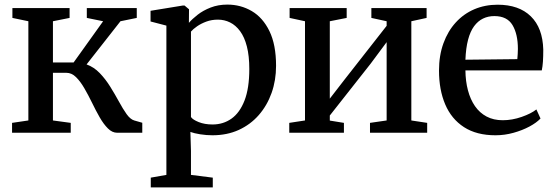

<svg xmlns="http://www.w3.org/2000/svg" viewBox="-20 -578 2414 836"><path d="M32.5 0V-43L103.5 -53.5V-485.5L34 -500V-543H283V-500L210.5 -485.5V-306H300.5L429 -485.5L358 -500V-543H575.5V-500L504.5 -485.5L357 -297.5Q389 -286 414.2 -259.8Q439.5 -233.5 460 -200.5Q480.5 -167.5 497.8 -135.8Q515 -104 531.2 -81.2Q547.5 -58.5 564.5 -53.5L599.5 -43.5V0H490Q468.5 0 449.8 -18.8Q431 -37.5 414 -67.2Q397 -97 380.8 -130.5Q364.5 -164 347.2 -193.8Q330 -223.5 311 -242.2Q292 -261 269 -261H210.5V-53.5L288 -43V0Z M636.5 238V195.5L704.5 183.5V-466.5L635.5 -484.5V-531L776.5 -554H783.5L803 -537.5L802.5 -478.5Q817 -495.5 840.8 -514Q864.5 -532.5 897.2 -545.2Q930 -558 970 -558Q1028 -558 1076.2 -529.8Q1124.5 -501.5 1153.2 -442.5Q1182 -383.5 1182 -291.5Q1182 -228 1162.5 -173.2Q1143 -118.5 1106.8 -77Q1070.5 -35.5 1019.5 -12.2Q968.5 11 905 11Q879 11 852 6.8Q825 2.5 809 -3.5L811.5 79V183.5L906.5 195.5V238ZM905.5 -36Q952 -36 988 -61.5Q1024 -87 1044.8 -140.5Q1065.5 -194 1065.5 -277.5Q1065.5 -334.5 1055 -375.5Q1044.5 -416.5 1025.5 -442.2Q1006.5 -468 981.8 -480.2Q957 -492.5 929 -492.5Q901.5 -492.5 878.5 -484Q855.5 -475.5 838.2 -463.5Q821 -451.5 811.5 -440.5V-68.5Q819 -57 845 -46.5Q871 -36 905.5 -36Z M1239.5 0V-43L1308 -53.5V-485.5L1241 -500V-543H1489.5V-500L1416 -485.5V-148.5L1481 -232.5L1663.5 -465.5V-485.5L1597 -500V-543H1837.5V-500L1771 -485.5V-53.5L1840 -43V0H1591V-43L1663.5 -53.5V-394.5L1594 -301L1416 -75V-53L1477.5 -43V0Z M2137.5 11Q2055 11 2000.2 -24.5Q1945.5 -60 1918.5 -123.5Q1891.5 -187 1891.5 -270.5Q1891.5 -336.5 1910.8 -389.5Q1930 -442.5 1964.5 -480.2Q1999 -518 2045.5 -537.8Q2092 -557.5 2146.5 -557.5Q2239.5 -557.5 2291.2 -507Q2343 -456.5 2345.5 -362Q2345.5 -331.5 2344 -309.8Q2342.5 -288 2339 -271.5H2006.5Q2007 -224.5 2017.5 -184.8Q2028 -145 2048.2 -115.8Q2068.5 -86.5 2098.8 -70.5Q2129 -54.5 2169 -54.5Q2210 -54.5 2251.5 -69Q2293 -83.5 2315.5 -101.5L2333.5 -62Q2316 -43.5 2285.2 -27Q2254.5 -10.5 2216 0.2Q2177.5 11 2137.5 11ZM2006.5 -318 2232.5 -320.5Q2233.5 -330.5 2234.2 -342.8Q2235 -355 2235 -365Q2235 -429.5 2211.5 -468.8Q2188 -508 2132.5 -508Q2105.5 -508 2083.2 -497.2Q2061 -486.5 2044.2 -463.8Q2027.5 -441 2018 -404.8Q2008.5 -368.5 2006.5 -318Z"/></svg>

Font: Merriweather 48pt Medium
Style: Regular
Weight: 500
Version: Version 2.100